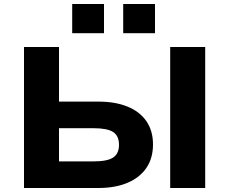

<svg xmlns="http://www.w3.org/2000/svg" viewBox="-20 -940 1146 960"><path d="M100 0V-705H275V-432H472Q556 -432 617.5 -407Q679 -382 712 -334Q745 -286 745 -218Q745 -149 712 -100.5Q679 -52 617.5 -26Q556 0 472 0ZM275 -133H447Q517 -133 546 -152.5Q575 -172 575 -216Q575 -261 545.5 -280Q516 -299 447 -299H275ZM831 0V-705H1006V0ZM596 -774V-920H755V-774ZM341 -774V-920H500V-774Z"/></svg>

Font: Nunito Sans 7pt SemiExpanded ExtraBold
Style: Regular
Weight: 800
Width: 6
Designer: Vernon Adams
Foundry: Vernon Adams
Version: Version 3.101;gftools[0.9.27]